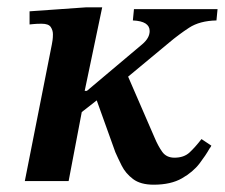

<svg xmlns="http://www.w3.org/2000/svg" viewBox="-20 -496 616 526"><path d="M168 0H48L122 -374Q123 -379 124 -386Q125 -393 125 -402Q125 -413 119 -422Q113 -431 94 -431Q81 -431 71 -430Q61 -429 61 -429V-465L217 -476H260L212 -247H218L370 -375Q390 -392 390 -411Q390 -438 344 -440L347 -471H576L573 -440Q527 -439 498 -420Q469 -401 443 -379L331 -286L403 -120Q413 -96 424.5 -80Q436 -64 458 -64Q484 -64 499.5 -78.5Q515 -93 532 -115L559 -97Q558 -94 554 -89Q544 -71 526.5 -48Q509 -25 478.5 -7.5Q448 10 401 10Q365 10 344.5 -5.5Q324 -21 313.5 -42Q303 -63 296 -79L245 -221L204 -189Z"/></svg>

Font: STIX Two Text SemiBold
Style: Italic
Weight: 600
Italic angle: -12°
Designer: Ross Mills, John Hudson & Paul Hanslow, Tiro Typeworks Ltd; with prior portions MicroPress Inc. and Coen Hoffman, Elsevi
Foundry: Tiro Typeworks Ltd
Version: Version 2.13 b171